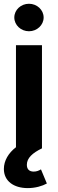

<svg xmlns="http://www.w3.org/2000/svg" viewBox="-20 -785 307 1016"><path d="M127 210.4C167 210.4 204.6 199.2 228 186L196.8 111.3C185.5 118.2 172.9 123 158.2 123C133.8 123 122.1 109.4 122.1 86.9C122.1 51.3 151.9 24.4 202.1 0V-545.9H64.5V-5.9C24.9 24.4 0.5 65.4 0.5 108.9C0.5 173.3 52.7 210.4 127 210.4ZM133.3 -619.6C175.8 -619.6 210.9 -652.3 210.9 -692.4C210.9 -732.9 175.8 -765.1 133.3 -765.1C90.8 -765.1 55.7 -732.9 55.7 -692.4C55.7 -652.3 90.8 -619.6 133.3 -619.6Z"/></svg>

Font: Raveo SemiBold
Style: Regular
Weight: 600
Designer: Jakub Foglar, Rasmus Andersson (Inter)
Foundry: Jakubfoglar.com
Version: Version 1.100;Glyphs 3.2.3 (3260)